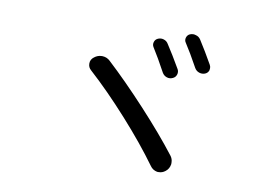

<svg xmlns="http://www.w3.org/2000/svg" viewBox="-67 -823 1135 808"><g transform="rotate(10 500.0 -419.5)"><path d="M542 -635.7Q536.1 -645.5 539.6 -656.7Q543 -668 553.7 -672.9Q565.4 -678.7 578.6 -674.8Q591.8 -670.9 598.6 -659.2Q625 -619.1 658.2 -561.5Q664.1 -550.8 660.2 -538.6Q656.2 -526.4 644.5 -521.5Q631.8 -515.6 619.1 -520Q606.4 -524.4 599.6 -536.1Q567.4 -595.7 542 -635.7ZM672.9 -676.8Q666 -686.5 669.4 -698.2Q672.9 -710 683.6 -714.8Q690.4 -717.8 698.2 -717.8Q703.1 -717.8 709 -715.8Q721.7 -712.9 729.5 -701.2Q757.8 -657.2 788.1 -603.5Q792 -596.7 792 -589.8Q792 -585 791 -580.1Q787.1 -568.4 775.4 -563.5Q762.7 -558.6 750 -563Q737.3 -567.4 730.5 -579.1Q697.3 -639.6 672.9 -676.8ZM300.8 -493.2Q288.1 -503.9 288.1 -520.5Q288.1 -538.1 302.7 -548.8Q317.4 -560.5 335 -560.5Q335.9 -560.5 337.9 -560.5Q357.4 -559.6 371.1 -545.9Q448.2 -474.6 538.6 -377Q628.9 -279.3 691.4 -198.2Q701.2 -185.5 701.2 -169.9Q701.2 -166 701.2 -163.1Q698.2 -142.6 682.6 -130.9Q669.9 -121.1 655.3 -121.1Q652.3 -121.1 648.4 -121.1Q628.9 -125 618.2 -140.6Q556.6 -225.6 469.2 -322.8Q381.8 -419.9 300.8 -493.2Z"/></g></svg>

Font: Gen Jyuu GothicX Regular
Style: Regular
Weight: 400
Designer: [Source Han Sans]
Ryoko NISHIZUKA  (kana & ideographs); Paul D. Hunt (Latin, Greek & Cyrillic); Wenlong ZHANG  (bopomofo
Version: Version 1.002.20150607